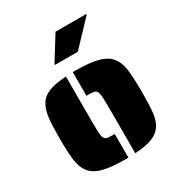

<svg xmlns="http://www.w3.org/2000/svg" viewBox="-177 -863 926 991"><g transform="rotate(-30 286.0 -367.5)"><path d="M342 -254Q342 -305 341 -322Q340 -346 335 -358.5Q330 -371 319 -374Q307 -377 286 -377H272V-518H286Q373 -518 422 -504.5Q471 -491 495 -460Q517 -432 523.5 -385.5Q530 -339 530 -254Q530 -175 525.5 -131.5Q521 -88 504 -60Q485 -29 447 -13.5Q409 2 342 6ZM77 -49Q55 -77 48.5 -123Q42 -169 42 -254Q42 -332 47 -376Q52 -420 69 -449Q87 -481 125 -496.5Q163 -512 230 -516V-254Q230 -203 231 -187Q232 -163 237 -151Q242 -139 254 -136Q264 -133 286 -133H300V8H286Q199 8 150 -5Q101 -18 77 -49ZM211 -601 299 -743H482V-738L347 -596H211Z"/></g></svg>

Font: Saira Stencil
Style: Regular
Weight: 400
Designer: Hector Gatti with collaboration of the Omnibus-Type team
Foundry: Omnibus-Type
Version: Version 1.003